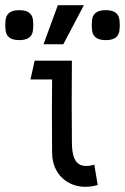

<svg xmlns="http://www.w3.org/2000/svg" viewBox="-95 -703 480 737"><path d="M231 14C244 14 262 13 280 7L267 -71C250 -66 242 -66 235 -66C189 -66 181 -111 181 -159C180 -269 180 -348 181 -470H38L22 -398H105C104 -305 104 -251 105 -118C105 -31 168 14 231 14ZM-74 -592C-73 -565 -58 -549 -21 -549C16 -549 31 -565 32 -592C33 -603 33 -610 32 -621C31 -648 16 -664 -21 -664C-58 -664 -73 -648 -74 -621C-75 -610 -75 -603 -74 -592ZM72 -533H148L227 -683H127ZM258 -592C259 -565 274 -549 311 -549C348 -549 363 -565 364 -592C365 -603 365 -610 364 -621C363 -648 348 -664 311 -664C274 -664 259 -648 258 -621C257 -610 257 -603 258 -592Z"/></svg>

Font: Kreadon Medium
Style: Regular
Weight: 500
Designer: kohakuno
Foundry: StudioGnu
Version: Version 1.000;Glyphs 3.1.2 (3151)